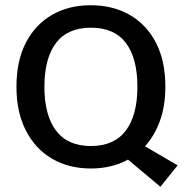

<svg xmlns="http://www.w3.org/2000/svg" viewBox="-20 -627 720 735"><path d="M470 -16Q408 18 328 18Q244 18 180 -19Q116 -56 79.5 -126.5Q43 -197 43 -295Q43 -394 79 -463.5Q115 -533 179 -570Q243 -607 327 -607Q412 -607 476.5 -570Q541 -533 577 -463.5Q613 -394 613 -295Q613 -222 592.5 -165Q572 -108 535 -67L660 6L594 88ZM328 -521Q239 -521 194.5 -462.5Q150 -404 150 -295Q150 -186 194.5 -127Q239 -68 328 -68Q417 -68 461.5 -127Q506 -186 506 -295Q506 -404 462 -462.5Q418 -521 328 -521Z"/></svg>

Font: Podkova SemiBold
Style: Regular
Weight: 600
Designer: Ilya Yudin
Foundry: Cyreal (www.cyreal.org)
Version: Version 2.103